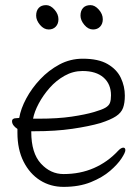

<svg xmlns="http://www.w3.org/2000/svg" viewBox="-20 -713 540 749"><path d="M343 -598Q324 -598 309 -616Q294 -634 294 -652Q294 -671 304 -682Q314 -693 333 -693Q350 -693 365.5 -675.5Q381 -658 381 -638Q381 -620 370.5 -609Q360 -598 343 -598ZM170 -598Q151 -598 136 -616Q121 -634 121 -652Q121 -671 131 -682Q141 -693 160 -693Q177 -693 192.5 -675.5Q208 -658 208 -638Q208 -620 197.5 -609Q187 -598 170 -598ZM102 -201V-198Q102 -116 139.5 -75Q177 -34 228 -34Q293 -34 346.5 -57.5Q400 -81 440 -124Q452 -137 461 -137Q469 -137 469 -127Q469 -118 454 -95Q439 -72 409.5 -46.5Q380 -21 334.5 -2.5Q289 16 228 16Q177 16 136.5 -9.5Q96 -35 72 -82.5Q48 -130 48 -195V-210Q27 -224 27 -240Q27 -252 44 -252Q46 -252 50.5 -252.5Q55 -253 55 -253Q61 -289 82.5 -329Q104 -369 137 -404Q170 -439 212 -461.5Q254 -484 303 -484Q364 -484 400 -463Q436 -442 451.5 -409Q467 -376 467 -340Q467 -311 460 -292Q453 -273 432.5 -259.5Q412 -246 372 -233Q327 -220 262 -210.5Q197 -201 114 -201ZM130 -250Q206 -250 259.5 -258Q313 -266 347 -276Q378 -285 391.5 -293Q405 -301 409 -312Q413 -323 413 -341Q413 -385 384 -410.5Q355 -436 302 -436Q265 -436 232 -417.5Q199 -399 173.5 -370Q148 -341 131 -309Q114 -277 109 -250Z"/></svg>

Font: Moon Stars Kai HW Light
Style: Regular
Weight: 300
Designer: GuiWonder
Version: Version 1.101